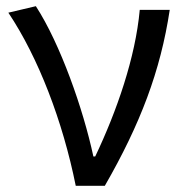

<svg xmlns="http://www.w3.org/2000/svg" viewBox="-20 -575 594 621"><path d="M7 -534C104 -389 183 -183 225 26H319C434 -174 499 -345 529 -543H432C418 -389 358 -216 288 -69H282C249 -223 175 -433 96 -555Z"/></svg>

Font: GenEiGothic-pro-Regular
Style: Regular
Weight: 400
Designer: Ryoko NISHIZUKA (kana & ideographs); Paul D. Hunt (Latin, Greek & Cyrillic); Wenlong ZHANG (bopomofo); Sandoll Communica
Foundry: Adobe Systems Incorporated; o_tamon
Version: Version 1.000.140830